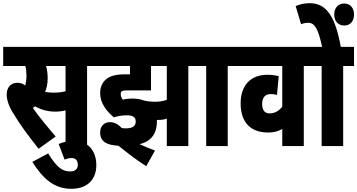

<svg xmlns="http://www.w3.org/2000/svg" viewBox="-20 -916 2240 1204"><path d="M526 -502H594V-622H0V-502H139C144 -484 146 -463 146 -441C146 -419 143 -399 138 -380C124 -391 108 -397 90 -397C43 -397 22 -363 22 -323C22 -290 35 -251 61 -209C112 -124 150 -76 222 17L329 -60C282 -115 225 -183 186 -239C191 -242 195 -246 200 -249C231 -231 275 -216 325 -216C346 -216 368 -218 391 -224V0H526ZM312 -335C294 -335 279 -337 263 -340C272 -362 279 -390 279 -425C279 -455 275 -481 269 -502H391V-344C366 -337 344 -335 312 -335Z M348 -13 385 85C399 79 415 75 428 75C453 75 468 89 468 118C468 143 452 159 420 159C371 159 337 135 282 46L183 99C247 202 318 268 428 268C531 268 584 206 584 120C584 30 532 -33 444 -33C410 -33 379 -26 348 -13Z M775 -193C817 -193 831 -179 831 -154C831 -126 813 -111 768 -111C760 -111 752 -112 744 -113C721 -137 696 -150 670 -150C635 -150 608 -127 608 -85C608 -26 652 -6 723 -2C781 45 838 89 897 126L952 28C925 18 889 4 855 -12C935 -31 964 -86 964 -155C964 -158 964 -161 964 -164C967 -164 969 -164 972 -164C988 -164 1006 -165 1026 -172V0H1161V-502H1229V-622H582V-502H795V-450H766C694 -450 663 -435 642 -416C619 -395 608 -366 608 -332C608 -271 646 -220 694 -180C718 -188 746 -193 775 -193ZM953 -278C919 -278 897 -282 879 -287C860 -294 836 -298 809 -298C788 -298 769 -296 750 -291C742 -303 737 -313 737 -327C737 -333 739 -339 742 -342C748 -347 754 -349 774 -349H927V-502H1026V-290C1004 -282 979 -278 953 -278Z M1408 -502H1476V-622H1217V-502H1273V0H1408Z M1953 -502V-622H1464V-502H1750V-247C1730 -222 1704 -205 1672 -205C1646 -205 1624 -217 1624 -264C1624 -305 1643 -326 1677 -326C1693 -326 1705 -324 1717 -321L1728 -439C1704 -444 1684 -447 1657 -447C1548 -447 1489 -377 1489 -268C1489 -146 1554 -85 1661 -85C1696 -85 1724 -92 1750 -107V0H1885V-502Z M2132 -502H2200V-622H2117C2077 -847 2007 -896 1920 -896C1891 -896 1860 -889 1834 -878L1868 -764C1882 -770 1897 -773 1913 -773C1957 -773 1976 -729 2000 -622H1941V-502H1997V0H2132ZM2076 -825C2076 -784 2099 -756 2139 -756C2177 -756 2200 -784 2200 -825C2200 -865 2177 -894 2139 -894C2099 -894 2076 -865 2076 -825Z"/></svg>

Font: Noto Sans Devanagari UI ExtraCondensed ExtraBold
Style: Regular
Weight: 800
Width: 2
Designer: Jelle Bosma - Monotype Design Team
Foundry: Monotype Imaging Inc.
Version: Version 2.003